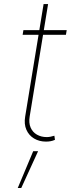

<svg xmlns="http://www.w3.org/2000/svg" viewBox="-20 -696 388 957"><path d="M312.5 -545.9 308.6 -522.5H92.8L96.7 -545.9ZM197.3 -675.8H219.7L127.9 -115.2Q122.6 -83.5 132.6 -60.3Q142.6 -37.1 164.1 -24.9Q185.5 -12.7 212.9 -12.7Q222.7 -12.7 231.7 -14.6Q240.7 -16.6 251 -19.5L253.9 1Q242.7 5.9 232.2 7.8Q221.7 9.8 209 9.8Q175.8 9.8 149.9 -5.6Q124 -21 111.6 -49.1Q99.1 -77.1 105.5 -115.2ZM68.4 241.2 145.5 57.6H169.9L85.9 241.2Z"/></svg>

Font: Inter Tight Thin
Style: Italic
Weight: 250
Italic angle: -9.39999°
Designer: Rasmus Andersson
Foundry: rsms
Version: Version 3.004